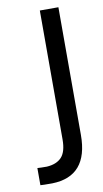

<svg xmlns="http://www.w3.org/2000/svg" viewBox="-82 -740 419 781"><g transform="rotate(-10 127.5 -349.5)"><path d="M20 0V-70.8Q33.2 -69.8 59.1 -69.8Q99.6 -72.3 120.4 -94.7Q141.1 -117.2 141.1 -168V-700.2H217.8V-172.9Q217.8 -2.4 68.8 1Q28.8 1 20 0Z"/></g></svg>

Font: Bebas Neue Regular
Style: Regular
Weight: 400
Designer: Ryoichi Tsunekawa
Foundry: Ryoichi Tsunekawa
Version: Version 001.003